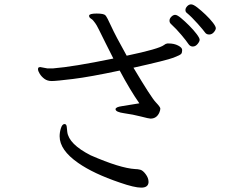

<svg xmlns="http://www.w3.org/2000/svg" viewBox="-20 -816 1040 879"><path d="M660 19Q658 43 626.5 43Q595 43 529 20Q408 -21 338 -70Q253 -129 253 -192Q253 -211 259 -229.5Q265 -248 275 -248H277Q284 -247 285.5 -236Q287 -225 288 -212Q295 -156 395 -105Q530 -46 599 -42Q610 -42 622 -39Q634 -36 647 -18.5Q660 -1 660 16ZM763 -706Q756 -712 756 -721.5Q756 -731 764.5 -739.5Q773 -748 782 -748Q791 -748 808.5 -733.5Q826 -719 846 -699Q866 -679 880 -660.5Q894 -642 894 -634Q894 -626 884.5 -614.5Q875 -603 862.5 -603Q850 -603 842 -615.5Q834 -628 810.5 -656Q787 -684 763 -706ZM388 -745Q390 -754 422.5 -754Q455 -754 462.5 -746Q470 -738 489 -696Q508 -654 560 -561Q708 -592 731 -610Q738 -616 746 -617H753Q777 -617 795.5 -607.5Q814 -598 814 -587Q814 -576 810 -570Q806 -564 774.5 -552Q743 -540 591 -506Q672 -370 693 -348Q714 -326 714 -319Q714 -312 710 -302Q698 -273 669 -273Q662 -273 625.5 -282.5Q589 -292 549 -297.5Q509 -303 509 -316Q509 -326 538 -330L618 -343Q576 -403 528 -493Q392 -464 314.5 -454.5Q237 -445 217 -445Q197 -445 183.5 -455Q170 -465 162 -478Q154 -491 154 -499Q154 -507 159 -508L164 -509L196 -503H224Q314 -510 499 -548Q482 -581 463.5 -618.5Q445 -656 433 -680Q421 -704 416 -710Q411 -716 407.5 -721Q404 -726 396 -731Q388 -736 388 -743ZM834 -758Q829 -762 829 -770.5Q829 -779 837 -787.5Q845 -796 855 -796Q865 -796 883 -782Q901 -768 921 -749Q941 -730 954.5 -712.5Q968 -695 968 -687Q968 -679 959 -668.5Q950 -658 937.5 -658Q925 -658 918.5 -667.5Q912 -677 885 -707.5Q858 -738 834 -758Z"/></svg>

Font: LXGW WenKai
Style: Regular
Weight: 400
Designer: LXGW / Fontworks Inc.
Foundry: LXGW / Fontworks Inc.
Version: Version 1.520; June 14, 2025